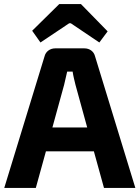

<svg xmlns="http://www.w3.org/2000/svg" viewBox="-20 -929 690 949"><path d="M180 -719 322 -814H330L471 -719L512 -774L380 -909H273L139 -777ZM444 -181 494 0H649L450 -650C444 -675 423 -690 397 -690H253C228 -690 206 -675 200 -650L1 0H157L207 -181ZM411 -299H239L297 -510C302 -531 307 -554 312 -575H339C342 -554 348 -531 353 -510Z"/></svg>

Font: SnT
Style: Bold
Weight: 700
Designer: Natanael Gama
Version: Version 1.001;PS 001.001;hotconv 1.0.70;makeotf.lib2.5.58329